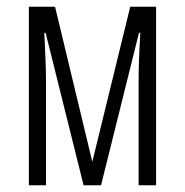

<svg xmlns="http://www.w3.org/2000/svg" viewBox="-20 -552 550 572"><path d="M445 -532H368L255 -70L144 -532H66V0H117V-316C117 -341 115 -398 112 -454H116L229 0H281L394 -454H398C394 -387 393 -339 393 -313V0H445Z"/></svg>

Font: Noto Sans Display Condensed Light
Style: Regular
Weight: 300
Width: 3
Designer: Monotype Design Team
Foundry: Monotype Imaging Inc.
Version: Version 1.900